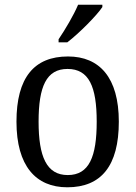

<svg xmlns="http://www.w3.org/2000/svg" viewBox="-20 -786 576 816"><path d="M229 -619V-606H266C317 -645 392 -721 415 -756V-766H312C293 -721 258 -662 229 -619ZM266 10C410 10 485 -81 485 -269C485 -456 403 -546 269 -546C125 -546 50 -456 50 -269C50 -81 132 10 266 10ZM268 -42C178 -42 144 -120 144 -269C144 -418 177 -493 267 -493C358 -493 391 -418 391 -269C391 -120 359 -42 268 -42Z"/></svg>

Font: Noto Serif Devanagari SemiCondensed
Style: Regular
Weight: 400
Width: 4
Designer: Universal Thirst, Indian Type Foundry and the Monotype Design Team
Foundry: Monotype Imaging Inc.
Version: Version 2.004